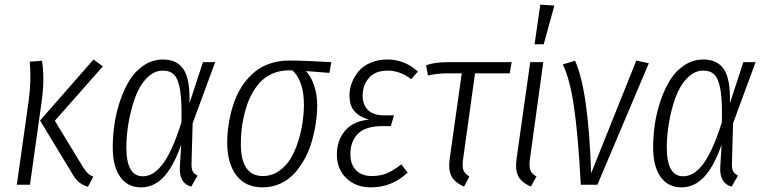

<svg xmlns="http://www.w3.org/2000/svg" viewBox="-20 -788 3263 819"><path d="M355 8.8Q329.6 0.5 315.2 -12.2Q300.8 -24.9 286.1 -50.8L150.9 -273.9L378.9 -534.2L418.9 -504.9L213.9 -272.9L333 -77.1Q345.2 -57.6 354.5 -48.8Q363.8 -40 377.9 -34.2ZM51.8 0 102.1 -356.9Q114.3 -443.4 106.9 -524.9L159.2 -528.8Q171.4 -448.7 157.2 -352.1L107.9 0Z M675.8 -534.2Q735.4 -534.2 763.4 -491.5Q791.5 -448.7 788.1 -347.2L845.7 -522.9H897.9L801.8 -262.2L796.9 -88.9Q796.4 -66.9 802.7 -56.2Q809.1 -45.4 822.8 -39.1L795.9 7.8Q744.6 -4.9 747.1 -73.2L752.9 -170.9Q720.7 -79.1 679 -33.9Q637.2 11.2 581.1 11.2Q524.9 11.2 492.9 -33Q460.9 -77.1 460.9 -160.2Q460.9 -208.5 468.3 -258.3Q475.6 -308.1 492.4 -358.2Q509.3 -408.2 533.4 -447Q557.6 -485.8 594.5 -510Q631.3 -534.2 675.8 -534.2ZM674.8 -486.8Q636.2 -486.8 605 -453.9Q573.7 -420.9 555.7 -370.1Q537.6 -319.3 528.3 -264.4Q519 -209.5 519 -159.2Q519 -36.1 588.9 -36.1Q609.9 -36.1 629.2 -46.6Q648.4 -57.1 669.2 -82Q689.9 -106.9 711.4 -153.1Q732.9 -199.2 753.9 -266.1Q756.3 -354 748.5 -402.1Q740.7 -450.2 723.4 -468.5Q706.1 -486.8 674.8 -486.8Z M1099.1 11.2Q1027.8 11.2 988.5 -39.8Q949.2 -90.8 949.2 -180.2Q949.2 -210.4 952.9 -241.5Q956.5 -272.5 965.3 -307.4Q974.1 -342.3 987.3 -373.5Q1000.5 -404.8 1021.7 -433.8Q1043 -462.9 1069.6 -483.9Q1096.2 -504.9 1133.1 -517.3Q1169.9 -529.8 1213.4 -529.8Q1274.4 -529.8 1393.1 -522.9L1385.3 -477.1L1285.2 -484.9Q1306.6 -462.4 1319.8 -423.8Q1333 -385.3 1333 -338.9Q1333 -302.7 1327.4 -264.4Q1321.8 -226.1 1310.5 -186.3Q1299.3 -146.5 1280.3 -111.6Q1261.2 -76.7 1236.3 -48.8Q1211.4 -21 1176 -4.9Q1140.6 11.2 1099.1 11.2ZM1101.1 -37.1Q1139.2 -37.1 1170.2 -58.6Q1201.2 -80.1 1220.5 -112.8Q1239.7 -145.5 1252.7 -187.5Q1265.6 -229.5 1271 -268.1Q1276.4 -306.6 1276.4 -341.8Q1276.4 -440.9 1228 -487.8H1211.4Q1177.2 -487.8 1147.9 -476.3Q1118.7 -464.8 1098.1 -445.6Q1077.6 -426.3 1061.5 -399.7Q1045.4 -373 1035.4 -345Q1025.4 -316.9 1018.8 -285.6Q1012.2 -254.4 1009.8 -227.5Q1007.3 -200.7 1007.3 -174.8Q1007.3 -37.1 1101.1 -37.1Z M1562 11.2Q1498 11.2 1457.5 -27.6Q1417 -66.4 1417 -128.9Q1417 -188.5 1451.2 -229.7Q1485.4 -271 1553.7 -277.8Q1513.2 -289.1 1491.9 -313.5Q1470.7 -337.9 1470.7 -380.9Q1470.7 -408.2 1480.7 -434.6Q1490.7 -460.9 1509.5 -483.6Q1528.3 -506.3 1560.5 -520.3Q1592.8 -534.2 1632.8 -534.2Q1705.6 -534.2 1762.7 -482.9L1733.9 -450.2Q1686 -486.8 1633.8 -486.8Q1580.6 -486.8 1553.7 -455.6Q1526.9 -424.3 1526.9 -380.9Q1526.9 -340.8 1549.8 -318.4Q1572.8 -295.9 1618.7 -295.9H1660.6L1647 -250H1609.9Q1572.3 -250 1545.2 -240.5Q1518.1 -231 1503.2 -213.6Q1488.3 -196.3 1481.4 -175.8Q1474.6 -155.3 1474.6 -129.9Q1474.6 -86.4 1498.8 -61.8Q1522.9 -37.1 1565.9 -37.1Q1603 -37.1 1631.3 -49.3Q1659.7 -61.5 1691.9 -86.9L1718.8 -51.8Q1652.3 11.2 1562 11.2Z M2006.3 -475.1 1955.6 -110.8Q1950.7 -78.6 1956.5 -62.7Q1962.4 -46.9 1982.4 -35.2L1959.5 7.8Q1919.4 -9.3 1905.5 -36.6Q1891.6 -64 1898.4 -111.8L1949.7 -475.1H1886.7Q1844.7 -475.1 1805.7 -465.8L1797.4 -509.8Q1835 -522.9 1891.6 -522.9H2162.6L2154.3 -475.1Z M2284.7 -768.1 2344.7 -764.2 2299.3 -599.1H2260.3ZM2297.4 -522.9 2240.7 -110.8Q2236.3 -78.1 2242.2 -62.3Q2248 -46.4 2268.6 -35.2L2244.6 7.8Q2204.6 -9.3 2190.7 -36.6Q2176.8 -64 2183.6 -111.8L2241.7 -522.9Z M2433.1 -528.8Q2490.2 -401.4 2501.5 -48.8L2694.3 -529.8L2747.6 -518.1L2528.3 0H2457.5Q2445.8 -215.3 2428.2 -334.2Q2410.6 -453.1 2380.4 -513.2Z M2981 -534.2Q3040.5 -534.2 3068.6 -491.5Q3096.7 -448.7 3093.3 -347.2L3150.9 -522.9H3203.1L3106.9 -262.2L3102.1 -88.9Q3101.6 -66.9 3107.9 -56.2Q3114.3 -45.4 3127.9 -39.1L3101.1 7.8Q3049.8 -4.9 3052.2 -73.2L3058.1 -170.9Q3025.9 -79.1 2984.1 -33.9Q2942.4 11.2 2886.2 11.2Q2830.1 11.2 2798.1 -33Q2766.1 -77.1 2766.1 -160.2Q2766.1 -208.5 2773.4 -258.3Q2780.8 -308.1 2797.6 -358.2Q2814.5 -408.2 2838.6 -447Q2862.8 -485.8 2899.7 -510Q2936.5 -534.2 2981 -534.2ZM2980 -486.8Q2941.4 -486.8 2910.2 -453.9Q2878.9 -420.9 2860.8 -370.1Q2842.8 -319.3 2833.5 -264.4Q2824.2 -209.5 2824.2 -159.2Q2824.2 -36.1 2894 -36.1Q2915 -36.1 2934.3 -46.6Q2953.6 -57.1 2974.4 -82Q2995.1 -106.9 3016.6 -153.1Q3038.1 -199.2 3059.1 -266.1Q3061.5 -354 3053.7 -402.1Q3045.9 -450.2 3028.6 -468.5Q3011.2 -486.8 2980 -486.8Z"/></svg>

Font: Fira Sans Compressed Light
Style: Italic
Weight: 300
Width: 3
Italic angle: -8°
Designer: Carrois Corporate & Edenspiekermann AG
Foundry: Carrois Corporate GbR & Edenspiekermann AG
Version: Version 4.203;PS 004.203;hotconv 1.0.88;makeotf.lib2.5.64775